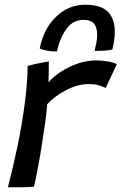

<svg xmlns="http://www.w3.org/2000/svg" viewBox="-20 -791 514 812"><path d="M185 -443Q207 -468 239.8 -489Q272.5 -510 310.5 -522.8Q348.5 -535.5 385.5 -535.5Q411 -535.5 437 -531Q463 -526.5 474 -519.5L427 -419Q416.5 -424 399.2 -429.8Q382 -435.5 355 -435.5Q310 -435.5 261.2 -410.8Q212.5 -386 179.5 -350Q177 -315 170 -265Q163 -215 154.5 -162.5Q146 -110 137.5 -66.8Q129 -23.5 123.5 -1.5Q101.5 0.5 70.2 1Q39 1.5 13.5 1Q34 -77.5 53 -168Q72 -258.5 84 -347.8Q96 -437 97 -512.5Q111 -516.5 130 -520.5Q149 -524.5 165 -527.5Q181 -530.5 186.5 -531Q186.5 -512.5 186.2 -485.5Q186 -458.5 185 -443ZM148 -585.5Q164.5 -670 217.5 -720.5Q270.5 -771 340 -771Q406.5 -771 436 -741.5Q465.5 -712 465.5 -656Q465.5 -638.5 462.5 -618.8Q459.5 -599 455 -581.5Q439.5 -577.5 418 -576.5Q396.5 -575.5 380 -575.5Q384.5 -593.5 387.8 -611.2Q391 -629 391 -643.5Q391 -674.5 377.8 -690.8Q364.5 -707 333 -707Q289.5 -707 261.8 -669.8Q234 -632.5 220.5 -573Q198 -573 178.5 -577Q159 -581 148 -585.5Z"/></svg>

Font: Grandstander
Style: Italic
Weight: 400
Italic angle: -15°
Designer: Tyler Finck
Foundry: Etcetera Type Co
Version: Version 1.200; ttfautohint (v1.8.3)